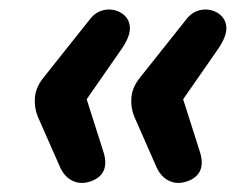

<svg xmlns="http://www.w3.org/2000/svg" viewBox="-20 -474 534 412"><path d="M180 -87Q157 -77 138 -85Q119 -93 109 -115L61 -224Q53 -244 55 -265.5Q57 -287 73 -307L174 -434Q186 -449 203.5 -452.5Q221 -456 237 -448Q256 -438 258.5 -418Q261 -398 241 -369L166 -261L202 -148Q209 -126 203.5 -110.5Q198 -95 180 -87ZM387 -87Q364 -77 345 -85Q326 -93 316 -115L268 -224Q260 -244 262 -265.5Q264 -287 280 -307L381 -434Q393 -449 410.5 -452.5Q428 -456 444 -448Q463 -438 465.5 -418Q468 -398 448 -369L373 -261L409 -148Q416 -126 410.5 -110.5Q405 -95 387 -87Z"/></svg>

Font: Nunito Variable Extra Light
Style: Italic
Weight: 200
Italic angle: -9°
Designer: Vernon Adams
Foundry: Vernon Adams
Version: Version 3.602